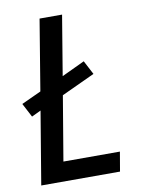

<svg xmlns="http://www.w3.org/2000/svg" viewBox="-83 -796 666 857"><g transform="rotate(-10 250.0 -367.5)"><path d="M34 0 89 -330 47 -310 14 -373 103 -414 156 -735H258L213 -464L317 -513L350 -450L199 -380L150 -88H406L391 0Z"/></g></svg>

Font: Iosevka Curly Semibold Oblique
Style: Regular
Weight: 600
Italic angle: -9°
Monospace: yes
Designer: Belleve Invis
Foundry: Belleve Invis
Version: Version 11.1.0; ttfautohint (v1.8.3)